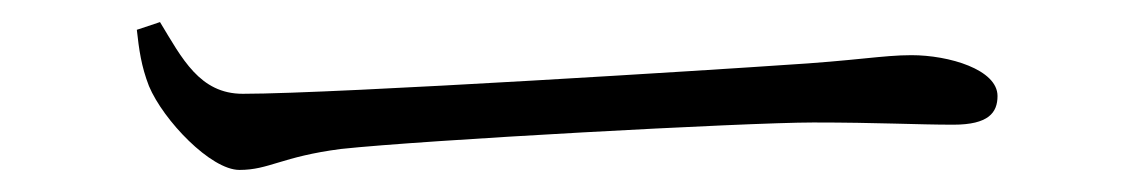

<svg xmlns="http://www.w3.org/2000/svg" viewBox="-20 -435 1040 174"><path d="M104 -408C106 -390 108 -375 115 -357C128 -326 171 -281 197 -281C224 -281 235 -293 289 -300C363 -308 656 -324 717 -324C776 -324 811 -322 844 -322C876 -322 884 -333 884 -348C884 -372 840 -385 806 -385C780 -385 756 -380 689 -376C647 -373 286 -350 200 -350C161 -350 145 -382 125 -415Z"/></svg>

Font: Noto Serif CJK JP Light
Style: Regular
Weight: 300
Designer: Ryoko NISHIZUKA 西塚涼子 (kana & ideographs); Frank Grießhammer (Latin, Greek & Cyrillic); Wenlong ZHANG 张文龙 (bopomofo); San
Foundry: Adobe Systems Incorporated
Version: Version 1.001;PS 1.001;hotconv 16.6.54;makeotf.lib2.5.65590